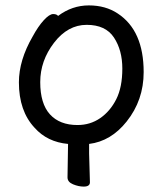

<svg xmlns="http://www.w3.org/2000/svg" viewBox="-20 -512 602 711"><path d="M267 -49Q314 -49 351 -74.5Q388 -100 410.5 -144.5Q433 -189 433 -258Q433 -326 402 -373Q371 -420 301 -420Q231 -420 180 -353.5Q129 -287 129 -208Q129 -128 165 -88.5Q201 -49 267 -49ZM290 179Q271 179 250.5 170.5Q230 162 230 145L232 21Q155 14 108 -39Q50 -101 50 -207Q50 -289 101 -377Q121 -414 142 -437Q163 -460 177 -460Q190 -460 195 -453Q247 -492 309 -492Q371 -492 416 -462Q512 -399 512 -245Q512 -141 449 -62Q391 11 310 21V56L313 163Q313 179 290 179Z"/></svg>

Font: ToneOZ-Pinyin-WenKai-Medium
Style: Medium
Weight: 700
Designer: Fontworks Inc.
Foundry: ToneOZ
Version: Version 0.240331